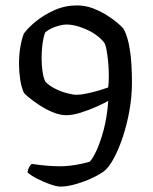

<svg xmlns="http://www.w3.org/2000/svg" viewBox="-20 -585 565 710"><path d="M203.5 105Q189.3 105 163.3 95.7Q137.3 86.5 113.9 73.9Q90.5 61.4 81.5 51.8Q84.3 38.5 89 31Q93.7 23.5 97.7 21.1Q123.7 25.1 150.9 27.5Q178 29.9 203.4 29.9Q221.4 29.9 241.4 27.4Q261.5 24.9 280.3 20.9Q299 16.9 311.8 12.9Q320.8 4.6 335.2 -24.8Q349.6 -54.3 362.7 -102.3Q375.8 -150.4 380.3 -211.8Q364.3 -202.8 336.4 -190.3Q308.6 -177.8 278.5 -168.4Q248.5 -159 224.8 -159Q202.2 -159 176.5 -169.5Q150.8 -180 127.6 -195Q104.4 -210 87.9 -223.5Q71.3 -237 67.3 -244Q58.3 -265 54.3 -293.5Q50.3 -322 50.3 -349Q50.3 -383 55.5 -412.5Q60.6 -442 68.4 -461Q83.4 -482 112.8 -506Q142.3 -530 181.5 -547.5Q220.7 -565 264.8 -565Q294.5 -565 322.3 -554.7Q350.1 -544.3 373.9 -529.5Q397.6 -514.6 414.3 -500.4Q431 -486.2 437 -478.4Q452.5 -450.4 460.2 -401.7Q467.9 -353.1 467.9 -280.4Q467.9 -226.3 458.2 -173.6Q448.5 -120.8 433.1 -75.5Q417.8 -30.3 400.4 1.3Q383 32.9 367.7 45.5Q353.2 57.7 324.4 71.6Q295.5 85.5 262.6 95.2Q229.7 105 203.5 105ZM263.8 -234.5Q278.5 -234.5 301.4 -239.3Q324.2 -244 346.5 -250.7Q368.7 -257.5 380 -261.5Q381.2 -269.5 381.8 -280.3Q382.4 -291.2 382.4 -306.2Q382.4 -330.8 379.9 -357Q377.4 -383.2 373.4 -403.4Q369.4 -423.6 363.6 -429.4Q346.7 -450.1 322.3 -464.3Q297.8 -478.5 272.3 -486.4Q246.8 -494.3 225.6 -494.3Q215.4 -494.3 200.7 -490.7Q186.1 -487.1 172 -480.8Q157.8 -474.4 147.6 -465.7Q143.6 -457.7 140.4 -441.7Q137.1 -425.7 135.5 -406.7Q133.9 -387.6 133.9 -368Q133.9 -344.2 137.2 -320.8Q140.6 -297.5 147.6 -283.2Q160.8 -269 182.2 -257.9Q203.5 -246.8 226.5 -240.7Q249.5 -234.5 263.8 -234.5Z"/></svg>

Font: Texturina Medium
Style: Regular
Weight: 500
Designer: Guillermo Torres Carreño
Foundry: Omnibus-Type
Version: Version 1.003